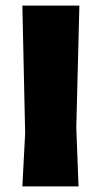

<svg xmlns="http://www.w3.org/2000/svg" viewBox="-20 -667 367 687"><path d="M253 -210 261 0H60L70 -190L60 -647H264Z"/></svg>

Font: Luna Sans Black
Style: Regular
Weight: 900
Designer: Juan Pablo del Peral
Foundry: Huerta Tipografica
Version: Version 2.001; ttfautohint (v1.5)